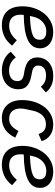

<svg xmlns="http://www.w3.org/2000/svg" viewBox="702 -1272 582 2025"><g transform="rotate(90 992.5 -259.0)"><path d="M246 12Q149 12 97.5 -44Q46 -100 46 -206Q46 -270 65.5 -328.5Q85 -387 120.5 -432Q156 -477 206.5 -503.5Q257 -530 319 -530Q351 -530 381.5 -522Q412 -514 436 -496.5Q460 -479 474.5 -452.5Q489 -426 489 -390Q489 -305 403.5 -263Q318 -221 137 -219Q135 -208 135 -198Q135 -188 135 -180Q135 -129 164 -97Q193 -65 252 -65Q298 -65 335.5 -86.5Q373 -108 404 -146L461 -96Q413 -36 358.5 -12Q304 12 246 12ZM311 -457Q253 -457 210.5 -418Q168 -379 154 -312L148 -284Q226 -287 275 -294.5Q324 -302 351.5 -314.5Q379 -327 389 -345.5Q399 -364 399 -388Q399 -408 391.5 -421.5Q384 -435 371.5 -443Q359 -451 343 -454Q327 -457 311 -457Z M723 12Q662 12 609.5 -12Q557 -36 525 -82L585 -135Q611 -100 645 -82Q679 -64 724 -64Q775 -64 805 -87Q835 -110 835 -153Q835 -177 821 -194.5Q807 -212 765 -220L723 -227Q693 -233 667.5 -243Q642 -253 624 -268.5Q606 -284 595.5 -307Q585 -330 585 -362Q585 -395 597 -425.5Q609 -456 633 -479Q657 -502 694 -516Q731 -530 781 -530Q839 -530 881.5 -510Q924 -490 954 -452L894 -399Q877 -423 848 -438.5Q819 -454 775 -454Q722 -454 696.5 -431Q671 -408 671 -372Q671 -347 685.5 -330.5Q700 -314 741 -306L783 -298Q846 -286 883.5 -255.5Q921 -225 921 -161Q921 -122 906.5 -90.5Q892 -59 866 -36Q840 -13 803.5 -0.5Q767 12 723 12Z M1226 12Q1138 12 1086.5 -44.5Q1035 -101 1035 -202Q1035 -270 1053.5 -329.5Q1072 -389 1105.5 -433.5Q1139 -478 1186.5 -504Q1234 -530 1293 -530Q1363 -530 1408.5 -495.5Q1454 -461 1468 -407L1393 -375Q1381 -413 1356.5 -433Q1332 -453 1290 -453Q1232 -453 1196 -415.5Q1160 -378 1146 -312L1128 -227Q1126 -216 1125 -204Q1124 -192 1124 -183Q1124 -131 1151 -98Q1178 -65 1235 -65Q1273 -65 1302.5 -87Q1332 -109 1361 -163L1431 -129Q1399 -61 1347 -24.5Q1295 12 1226 12Z M1718 12Q1621 12 1569.5 -44Q1518 -100 1518 -206Q1518 -270 1537.5 -328.5Q1557 -387 1592.5 -432Q1628 -477 1678.5 -503.5Q1729 -530 1791 -530Q1823 -530 1853.5 -522Q1884 -514 1908 -496.5Q1932 -479 1946.5 -452.5Q1961 -426 1961 -390Q1961 -305 1875.5 -263Q1790 -221 1609 -219Q1607 -208 1607 -198Q1607 -188 1607 -180Q1607 -129 1636 -97Q1665 -65 1724 -65Q1770 -65 1807.5 -86.5Q1845 -108 1876 -146L1933 -96Q1885 -36 1830.5 -12Q1776 12 1718 12ZM1783 -457Q1725 -457 1682.5 -418Q1640 -379 1626 -312L1620 -284Q1698 -287 1747 -294.5Q1796 -302 1823.5 -314.5Q1851 -327 1861 -345.5Q1871 -364 1871 -388Q1871 -408 1863.5 -421.5Q1856 -435 1843.5 -443Q1831 -451 1815 -454Q1799 -457 1783 -457Z"/></g></svg>

Font: IBM Plex Sans Text
Style: Italic
Weight: 450
Italic angle: -11°
Designer: Mike Abbink, Paul van der Laan, Pieter van Rosmalen
Foundry: Bold Monday
Version: Version 3.005